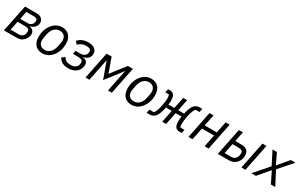

<svg xmlns="http://www.w3.org/2000/svg" viewBox="193 -1846 4921 3176"><g transform="rotate(30 2653.5 -258.0)"><path d="M36 0 141 -516H365Q424 -516 459 -486Q494 -456 494 -406Q494 -355 461 -320.5Q428 -286 373 -274L372 -271Q414 -263 438.5 -238Q463 -213 463 -176Q463 -108 413.5 -54Q364 0 288 0ZM126 -66H280Q364 -66 382 -143Q387 -165 387 -177Q387 -205 368.5 -220.5Q350 -236 316 -236H160ZM174 -300H318Q353 -300 380.5 -320Q408 -340 415 -376Q418 -393 418 -406Q418 -426 399.5 -438Q381 -450 352 -450H204Z M771 12Q687 12 636 -43Q585 -98 585 -200Q585 -334 660.5 -431Q736 -528 851 -528Q935 -528 986 -473Q1037 -418 1037 -316Q1037 -182 961.5 -85Q886 12 771 12ZM941 -218 956 -293Q961 -318 961 -338Q961 -393 929.5 -426Q898 -459 841 -459Q784 -459 740 -417Q696 -375 681 -298L666 -223Q661 -198 661 -178Q661 -123 692.5 -90Q724 -57 781 -57Q838 -57 882 -99Q926 -141 941 -218Z M1269 12Q1130 12 1082 -87L1139 -129Q1177 -56 1269 -56Q1328 -56 1362 -78Q1396 -100 1405 -137Q1410 -159 1410 -174Q1410 -235 1314 -235H1219L1232 -300H1328Q1367 -300 1398 -320Q1429 -340 1435 -372Q1439 -392 1439 -403Q1439 -430 1415 -445Q1391 -460 1348 -460Q1300 -460 1266 -445.5Q1232 -431 1197 -397L1153 -445Q1225 -528 1348 -528Q1428 -528 1471 -494Q1514 -460 1514 -403Q1514 -351 1481 -317Q1448 -283 1390 -274L1389 -270Q1436 -266 1460.5 -240.5Q1485 -215 1485 -174Q1485 -93 1425 -40.5Q1365 12 1269 12Z M1595 0 1699 -516H1795L1893 -245H1896L2106 -516H2202L2098 0H2024L2108 -416H2103L2064 -361L1868 -108L1777 -360L1758 -416H1753L1669 0Z M2473 12Q2389 12 2338 -43Q2287 -98 2287 -200Q2287 -334 2362.5 -431Q2438 -528 2553 -528Q2637 -528 2688 -473Q2739 -418 2739 -316Q2739 -182 2663.5 -85Q2588 12 2473 12ZM2643 -218 2658 -293Q2663 -318 2663 -338Q2663 -393 2631.5 -426Q2600 -459 2543 -459Q2486 -459 2442 -417Q2398 -375 2383 -298L2368 -223Q2363 -198 2363 -178Q2363 -123 2394.5 -90Q2426 -57 2483 -57Q2540 -57 2584 -99Q2628 -141 2643 -218Z M2762 0 2776 -68H2862Q2902 -120 2924 -237Q2941 -327 2941 -372Q2941 -420 2930 -448H2860L2874 -516H2906Q2960 -516 2986 -483Q3012 -450 3012 -369Q3012 -337 3006 -298H3119L3163 -516H3238L3194 -298H3305Q3332 -419 3371.5 -467.5Q3411 -516 3480 -516H3527L3513 -448H3436Q3395 -394 3373 -279Q3356 -189 3356 -144Q3356 -96 3367 -68H3445L3431 0H3391Q3337 0 3311 -33Q3285 -66 3285 -147Q3285 -187 3293 -235H3181L3134 0H3059L3106 -235H2995Q2969 -103 2928 -51.5Q2887 0 2818 0Z M3561 0 3665 -516H3742L3698 -300H3929L3973 -516H4050L3946 0H3869L3916 -232H3685L3638 0Z M4122 0 4226 -516H4303L4265 -329H4382Q4527 -329 4527 -199Q4527 -116 4474.5 -58Q4422 0 4332 0ZM4212 -68H4332Q4424 -68 4445 -153Q4451 -176 4451 -200Q4451 -261 4370 -261H4251ZM4572 0 4676 -516H4753L4649 0Z M4849 0H4761L4995 -267L4869 -516H4953L5046 -318H5051L5219 -516H5307L5083 -260L5219 0H5135L5032 -210H5027Z"/></g></svg>

Font: Aneliza
Style: Italic
Weight: 400
Italic angle: -11.31°
Designer: Mike Abbink, Paul van der Laan, Pieter van Rosmalen
Foundry: Bold Monday
Version: Version 3.0